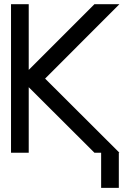

<svg xmlns="http://www.w3.org/2000/svg" viewBox="-20 -735 652 927"><path d="M468.3 171.9V2.4H436L118.7 -314V2.4H33.2V-714.8H118.7V-397.5L436 -714.8H556.6L197.8 -355.5L556.6 2.4H553.7V171.9Z"/></svg>

Font: Proletarsk
Style: Regular
Weight: 400
Designer: Peter Wiegel, original typeface by Carl Albert Fahrenwaldt 1901
Foundry: Peter Wiegel
Version: Version 1.000 2010 initial release